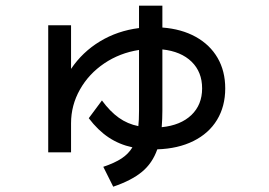

<svg xmlns="http://www.w3.org/2000/svg" viewBox="-20 -624 978 698"><path d="M155.3 -532.2H238.3V-373.5Q279.8 -435.1 343.5 -473.6Q407.2 -512.2 485.4 -522V-603.5H570.3V-523.9Q640.1 -518.6 691.7 -490Q743.2 -461.4 771 -413.6Q798.8 -365.7 798.8 -302.7Q798.8 -237.3 769 -188.2Q739.3 -139.2 683.3 -111.3Q627.4 -83.5 551.8 -81.1Q534.2 -30.8 496.1 0.7Q458 32.2 391.6 54.7L355.5 -17.6Q397.5 -31.7 422.4 -48.3Q447.3 -64.9 461.4 -88.4Q413.6 -98.6 374.8 -124.5Q335.9 -150.4 302.7 -194.3L350.6 -258.8Q379.9 -218.8 411.9 -196Q443.8 -173.3 482.9 -165.5Q485.4 -186.5 485.4 -221.7V-442.4Q415.5 -431.6 359.1 -393.6Q302.7 -355.5 270.5 -298.3Q238.3 -241.2 238.3 -175.8V-70.3H155.3ZM714.8 -302.7Q714.8 -362.3 676.5 -399.7Q638.2 -437 570.3 -444.3V-221.7Q570.3 -192.4 567.9 -161.6Q636.7 -168.5 675.8 -205.8Q714.8 -243.2 714.8 -302.7Z"/></svg>

Font: Pretendard JP Medium
Style: Regular
Weight: 500
Designer: Base glyphs from Inter by Rasmus Andersson; Hangeul glyphs from Noto Sans CJK(Source Han Sans) by Jang Soo-young and Kan
Foundry: Kil Hyung-jin
Version: Version 1.309